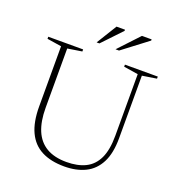

<svg xmlns="http://www.w3.org/2000/svg" viewBox="-154 -995 1046 1131"><g transform="rotate(20 369.0 -430.0)"><path d="M596 -262.5V-649L506 -663V-676H712V-663L622 -649V-257Q622 -163 591.8 -104Q561.5 -45 506 -17.5Q450.5 10 374.5 10Q290 10 232.2 -19.8Q174.5 -49.5 145 -112Q115.5 -174.5 115.5 -271.5V-649L25.5 -663V-676H244V-663L154 -649V-277.5Q154 -192.5 178.2 -135Q202.5 -77.5 252.2 -48.2Q302 -19 377.5 -19Q447.5 -19 496.2 -43Q545 -67 570.5 -120.5Q596 -174 596 -262.5ZM423 -742 542.5 -869.5H603V-862L445 -742ZM304.5 -742 383 -869.5H436V-862L322 -742Z"/></g></svg>

Font: Newsreader 16pt 16pt ExtraLight
Style: Regular
Weight: 250
Version: Version 1.003